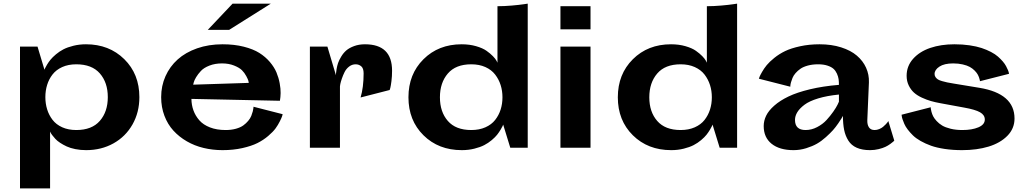

<svg xmlns="http://www.w3.org/2000/svg" viewBox="-20 -811 5629 1054"><path d="M254.9 -88.9V223.1H89.8V-555.2H186L224.1 -428.2Q225.1 -431.2 227.3 -436.3Q229.5 -441.4 238 -455.8Q246.6 -470.2 257.3 -483.4Q268.1 -496.6 287.1 -512.7Q306.2 -528.8 328.4 -540.3Q350.6 -551.8 383.1 -559.8Q415.5 -567.9 452.1 -567.9Q579.1 -567.9 662.1 -486.3Q745.1 -404.8 745.1 -277.8Q745.1 -194.3 707.3 -127.7Q669.4 -61 602.8 -23.9Q536.1 13.2 453.1 13.2Q421.4 13.2 393.6 7.6Q365.7 2 346.2 -7.1Q326.7 -16.1 310.3 -26.9Q293.9 -37.6 283.9 -48.6Q273.9 -59.6 267.1 -68.6Q260.3 -77.6 257.8 -83ZM398.9 -458Q355 -458 321.5 -442.9Q288.1 -427.7 268.3 -402.1Q248.5 -376.5 238.8 -345Q229 -313.5 229 -277.8Q229 -242.2 238.8 -210.7Q248.5 -179.2 268.3 -153.3Q288.1 -127.4 321.5 -112.3Q355 -97.2 398.9 -97.2Q484.4 -97.2 528.1 -147.5Q571.8 -197.8 571.8 -277.8Q571.8 -357.9 528.1 -408Q484.4 -458 398.9 -458Z M1256.8 -791H1466.8L1237.8 -647H1120.6ZM1030.8 -268.1Q1031.2 -234.4 1042 -204.8Q1052.7 -175.3 1074.2 -150.6Q1095.7 -126 1132.8 -111.6Q1169.9 -97.2 1218.8 -97.2Q1249.5 -97.2 1274.9 -104.2Q1300.3 -111.3 1315.7 -122.6Q1331.1 -133.8 1342.5 -147.5Q1354 -161.1 1359.4 -174.8Q1364.7 -188.5 1367.7 -199.7Q1370.6 -210.9 1371.1 -217.8L1371.6 -225.1L1531.7 -184.1Q1530.8 -180.2 1528.6 -172.9Q1526.4 -165.5 1516.4 -145.3Q1506.3 -125 1492.7 -106.2Q1479 -87.4 1452.4 -64.7Q1425.8 -42 1393.1 -25.6Q1360.4 -9.3 1310.3 2Q1260.3 13.2 1201.7 13.2Q1147.5 13.2 1097.7 1.2Q1047.9 -10.7 1005.6 -35.2Q963.4 -59.6 931.9 -94Q900.4 -128.4 882.6 -175.5Q864.7 -222.7 864.7 -277.8Q864.7 -339.4 888.4 -392.6Q912.1 -445.8 955.3 -484.6Q998.5 -523.4 1062 -545.7Q1125.5 -567.9 1201.7 -567.9Q1266.1 -567.9 1318.1 -554.7Q1370.1 -541.5 1403.8 -520.3Q1437.5 -499 1461.7 -470.5Q1485.8 -441.9 1497.8 -413.1Q1509.8 -384.3 1515.4 -353.8Q1521 -323.2 1520.5 -300Q1520 -276.9 1516.6 -257.8ZM1345.7 -356Q1345.2 -360.4 1343.5 -367.4Q1341.8 -374.5 1332 -393.1Q1322.3 -411.6 1307.9 -425.8Q1293.5 -439.9 1264.6 -451.4Q1235.8 -462.9 1198.7 -462.9Q1160.2 -462.9 1129.6 -450.9Q1099.1 -439 1083 -421.6Q1066.9 -404.3 1056.6 -387.2Q1046.4 -370.1 1043.5 -358.4L1040.5 -346.2Z M1846.2 -336.9V0H1681.2V-555.2H1777.3L1824.2 -397.9Q1824.2 -401.4 1824.5 -407.5Q1824.7 -413.6 1827.6 -431.4Q1830.6 -449.2 1835.9 -465.1Q1841.3 -481 1853.3 -500.7Q1865.2 -520.5 1881.3 -534.4Q1897.5 -548.3 1924.1 -558.1Q1950.7 -567.9 1983.4 -567.9Q2132.3 -567.9 2132.3 -422.9Q2132.3 -392.1 2128.9 -365.7Q2125.5 -339.4 2122.6 -328.1L2119.1 -316.9L1959.5 -275.9Q1976.1 -332 1976.1 -408.2Q1976.1 -436 1963.1 -447Q1950.2 -458 1932.1 -458Q1912.6 -458 1896.5 -445.6Q1880.4 -433.1 1871.6 -415.3Q1862.8 -397.5 1856.7 -379.6Q1850.6 -361.8 1848.1 -349.6Z M2710.9 -466.8V-776.9Q2748 -776.9 2789.6 -780.5Q2831.1 -784.2 2854 -787.6L2877 -791V0H2781.2L2742.2 -127Q2741.2 -124 2739 -118.9Q2736.8 -113.8 2728.3 -99.4Q2719.7 -85 2709.2 -71.5Q2698.7 -58.1 2679.7 -42Q2660.6 -25.9 2638.4 -14.4Q2616.2 -2.9 2584 5.1Q2551.8 13.2 2515.1 13.2Q2387.2 13.2 2304.7 -68.4Q2222.2 -149.9 2222.2 -276.9Q2222.2 -403.8 2304.7 -485.8Q2387.2 -567.9 2514.2 -567.9Q2557.6 -567.9 2593.8 -557.4Q2629.9 -546.9 2650.6 -532.2Q2671.4 -517.6 2685.8 -502.7Q2700.2 -487.8 2705.6 -477.5ZM2566.9 -97.2Q2610.8 -97.2 2644.5 -112.1Q2678.2 -127 2698.2 -152.6Q2718.3 -178.2 2728.3 -209.7Q2738.3 -241.2 2738.3 -276.9Q2738.3 -312.5 2728.3 -344Q2718.3 -375.5 2698.2 -401.6Q2678.2 -427.7 2644.5 -442.9Q2610.8 -458 2566.9 -458Q2481.9 -458 2438.5 -407.5Q2395 -356.9 2395 -276.9Q2395 -196.8 2438.5 -147Q2481.9 -97.2 2566.9 -97.2Z M3056.6 -649.9V-776.9H3221.7V-649.9ZM3056.6 0V-555.2H3221.7V0Z M3860.4 -466.8V-776.9Q3897.5 -776.9 3939 -780.5Q3980.5 -784.2 4003.4 -787.6L4026.4 -791V0H3930.7L3891.6 -127Q3890.6 -124 3888.4 -118.9Q3886.2 -113.8 3877.7 -99.4Q3869.1 -85 3858.6 -71.5Q3848.1 -58.1 3829.1 -42Q3810.1 -25.9 3787.8 -14.4Q3765.6 -2.9 3733.4 5.1Q3701.2 13.2 3664.6 13.2Q3536.6 13.2 3454.1 -68.4Q3371.6 -149.9 3371.6 -276.9Q3371.6 -403.8 3454.1 -485.8Q3536.6 -567.9 3663.6 -567.9Q3707 -567.9 3743.2 -557.4Q3779.3 -546.9 3800 -532.2Q3820.8 -517.6 3835.2 -502.7Q3849.6 -487.8 3855 -477.5ZM3716.3 -97.2Q3760.3 -97.2 3793.9 -112.1Q3827.6 -127 3847.7 -152.6Q3867.7 -178.2 3877.7 -209.7Q3887.7 -241.2 3887.7 -276.9Q3887.7 -312.5 3877.7 -344Q3867.7 -375.5 3847.7 -401.6Q3827.6 -427.7 3793.9 -442.9Q3760.3 -458 3716.3 -458Q3631.3 -458 3587.9 -407.5Q3544.4 -356.9 3544.4 -276.9Q3544.4 -196.8 3587.9 -147Q3631.3 -97.2 3716.3 -97.2Z M4741.2 -151.9Q4740.2 -127 4750 -112.1Q4759.8 -97.2 4781.2 -97.2Q4793.9 -97.2 4806.4 -102.3Q4818.8 -107.4 4827.6 -114.7Q4836.4 -122.1 4843.3 -129.4Q4850.1 -136.7 4853.5 -141.6L4856.4 -147L4889.2 -39.1Q4887.2 -37.1 4883.5 -33.4Q4879.9 -29.8 4867.4 -20.8Q4855 -11.7 4840.6 -4.9Q4826.2 2 4803.5 7.6Q4780.8 13.2 4756.3 13.2Q4712.9 13.2 4683.1 0Q4653.3 -13.2 4637 -39.3Q4620.6 -65.4 4614 -97.9Q4607.4 -130.4 4607.4 -174.8Q4602.5 -166.5 4599.6 -161.1Q4596.7 -155.8 4581.8 -134Q4566.9 -112.3 4552.7 -96.4Q4538.6 -80.6 4513.9 -58.3Q4489.3 -36.1 4464.4 -22Q4439.5 -7.8 4405.5 2.7Q4371.6 13.2 4336.4 13.2Q4259.3 13.2 4215.8 -21.7Q4172.4 -56.6 4172.4 -119.1Q4172.4 -147.9 4185.8 -175.8Q4199.2 -203.6 4230.5 -231.2Q4261.7 -258.8 4308.3 -281.2Q4355 -303.7 4426 -320.8Q4497.1 -337.9 4585.4 -345.2Q4585.4 -362.8 4583.5 -376.7Q4581.5 -390.6 4574.5 -406.5Q4567.4 -422.4 4555.7 -433.1Q4543.9 -443.8 4522.2 -450.9Q4500.5 -458 4471.2 -458Q4440.4 -458 4415 -451.2Q4389.6 -444.3 4374.3 -433.6Q4358.9 -422.9 4347.4 -409.7Q4335.9 -396.5 4330.6 -383.3Q4325.2 -370.1 4322.3 -359.4Q4319.3 -348.6 4318.8 -341.8L4318.4 -335L4146 -378.9Q4147 -382.8 4149.7 -389.6Q4152.3 -396.5 4163.3 -416Q4174.3 -435.5 4189 -453.4Q4203.6 -471.2 4230.7 -493.2Q4257.8 -515.1 4290.5 -530.8Q4323.2 -546.4 4372.6 -557.1Q4421.9 -567.9 4479 -567.9Q4544.9 -567.9 4597.7 -551Q4650.4 -534.2 4683.8 -505.6Q4717.3 -477.1 4734.4 -439.2Q4751.5 -401.4 4750 -358.9ZM4344.2 -152.8Q4344.2 -97.2 4402.3 -97.2Q4435.1 -97.2 4465.8 -113.3Q4496.6 -129.4 4517.3 -152.1Q4538.1 -174.8 4554.2 -197.8Q4570.3 -220.7 4578.1 -236.8L4585.4 -252.9V-292Q4520.5 -285.6 4471.4 -270.8Q4422.4 -255.9 4396 -235.8Q4369.6 -215.8 4356.9 -195.1Q4344.2 -174.3 4344.2 -152.8Z M5089.4 -222.2Q5089.4 -219.7 5089.6 -215.1Q5089.8 -210.4 5093.3 -197.5Q5096.7 -184.6 5102.5 -172.9Q5108.4 -161.1 5121.6 -146.7Q5134.8 -132.3 5152.3 -121.8Q5169.9 -111.3 5198.7 -104.2Q5227.5 -97.2 5263.2 -97.2Q5315.9 -97.2 5351.1 -112.1Q5386.2 -127 5386.2 -154.8Q5386.2 -179.7 5360.1 -194.6Q5334 -209.5 5273.9 -220.2L5144 -244.1Q5114.3 -249.5 5090.3 -256.3Q5066.4 -263.2 5040.5 -275.1Q5014.6 -287.1 4997.3 -302.7Q4980 -318.4 4968.5 -342Q4957 -365.7 4957 -395Q4957 -448.2 4992.4 -488Q5027.8 -527.8 5086.7 -547.9Q5145.5 -567.9 5219.2 -567.9Q5263.7 -567.9 5302.2 -562.3Q5340.8 -556.6 5368.7 -547.4Q5396.5 -538.1 5419.9 -525.9Q5443.4 -513.7 5458.5 -500.2Q5473.6 -486.8 5485.1 -473.4Q5496.6 -460 5502.9 -447.8Q5509.3 -435.5 5513.2 -426.3Q5517.1 -417 5518.1 -411.1L5519 -405.8L5359.4 -365.2Q5359.4 -367.2 5358.9 -370.8Q5358.4 -374.5 5355 -384.5Q5351.6 -394.5 5346.2 -403.8Q5340.8 -413.1 5329.6 -424.3Q5318.4 -435.5 5303.7 -443.6Q5289.1 -451.7 5265.1 -457.3Q5241.2 -462.9 5212.4 -462.9Q5163.6 -462.9 5137 -445.3Q5110.4 -427.7 5110.4 -404.8Q5110.4 -395 5115.7 -387.5Q5121.1 -379.9 5128.7 -375Q5136.2 -370.1 5151.6 -365.7Q5167 -361.3 5179.9 -358.6Q5192.9 -356 5216.3 -352.1L5356 -329.1Q5549.3 -297.4 5549.3 -160.2Q5549.3 -105.5 5510.3 -65.7Q5471.2 -25.9 5407 -6.3Q5342.8 13.2 5261.2 13.2Q5210 13.2 5166 6.6Q5122.1 0 5090.8 -11.2Q5059.6 -22.5 5033.7 -37.1Q5007.8 -51.8 4991.5 -67.9Q4975.1 -84 4962.9 -100.1Q4950.7 -116.2 4944.3 -130.9Q4938 -145.5 4934.3 -156.7Q4930.7 -168 4930.2 -174.8L4929.2 -181.2Z"/></svg>

Font: Sporting Grotesque
Style: Bold
Weight: 700
Designer: Lucas LE BIHAN
Foundry: Lucas LE BIHAN
Version: Version 2.002;PS 2.2;hotconv 1.0.88;makeotf.lib2.5.647800